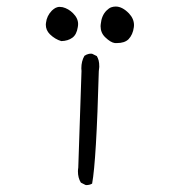

<svg xmlns="http://www.w3.org/2000/svg" viewBox="-20 -565 540 575"><path d="M212.9 -483.4Q213.9 -488.3 213.9 -493.2Q213.9 -510.3 198.7 -525.4Q185.1 -539.1 167.5 -543.5Q163.1 -544.4 158.7 -544.4Q154.3 -544.4 150.9 -543.2Q147.5 -542 145.5 -541Q140.6 -538.1 135.3 -533.2Q120.1 -517.6 117.7 -496.6Q117.2 -493.7 117.2 -491.2Q117.2 -474.6 129.4 -462.4Q145 -447.3 163.6 -441.9Q183.6 -442.4 196.8 -452.1Q209.5 -461.4 212.9 -483.4ZM330.1 -436Q353 -436 364.7 -447.3Q377.9 -460.9 380.9 -483.9Q381.3 -486.8 381.3 -489.7Q381.3 -508.8 366.2 -524.9Q346.2 -545.4 326.7 -545.4Q319.3 -545.4 312.7 -543Q306.2 -540.5 298.8 -533.2Q284.2 -518.6 281.7 -492.7Q281.2 -489.7 281.2 -486.8Q281.2 -466.8 294.9 -453.6Q311.5 -437.5 324.2 -436Q327.1 -436 330.1 -436ZM238.3 -10.7Q248.5 -10.7 255.9 -15.1Q268.6 -83.5 275.9 -352.1Q277.3 -360.8 277.3 -364.7Q277.3 -377 275.4 -384Q273.4 -391.1 270 -397L256.3 -403.8Q254.9 -404.3 252.7 -404.3Q250.5 -404.3 246.6 -403.8Q239.3 -402.3 232.9 -397.9Q223.6 -381.8 223.6 -360.4Q223.6 -356.9 224.1 -352.5L214.4 -63Q213.4 -57.1 213.4 -51.8Q213.4 -32.2 222.2 -18.1L235.8 -11.2Q237.3 -10.7 238.3 -10.7Z"/></svg>

Font: NaikaiFont
Style: ExtraLight
Weight: 200
Version: Version 1.89